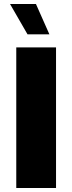

<svg xmlns="http://www.w3.org/2000/svg" viewBox="-20 -936 360 956"><path d="M61 -700H259V0H61ZM117 -765 30 -916H159L226 -765Z"/></svg>

Font: Chess Sans ExtraBold
Style: Regular
Weight: 800
Designer: Wolf Bōese
Foundry: Wolf Bōese
Version: Version 7.223